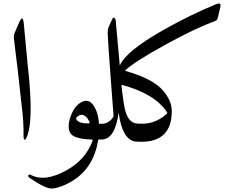

<svg xmlns="http://www.w3.org/2000/svg" viewBox="-20 -801 1380 1102"><path d="M89 -670Q110 -719 116 -672L139 -427Q177 -96 130 -7Q123 5 119 -1Q115 -6 115 -18Q117 -102 103 -207Q103 -211 82 -397L60 -578Q58 -598 64 -612Z M542 11Q511 189 353 260Q333 269 314 274.5Q295 280 278 281Q242 283 150 220Q139 212 143 205Q147 198 157 203Q240 246 366 174Q473 113 512 5Q512 1 509 0Q435 -2 402 -20Q367 -40 376 -98Q377 -105 379 -112.5Q381 -120 384 -129Q405 -191 446 -214Q487 -237 515 -198Q544 -158 548 -90Q552 -90 555.5 -90.5Q559 -91 563 -91Q578 -91 581 -68Q584 -46 578 -23Q572 0 563 0H544Q544 3 542 11ZM494 -101Q474 -143 446 -142Q429 -139 419 -126Q414 -120 421 -112Q437 -91 490 -93Q496 -93 494 -101Z M661 -154Q640 0 562 0Q550 0 539 -17Q496 -90 562 -90Q606 -90 632 -133Q632 -133 627.5 -192.5Q623 -252 614 -371Q606 -478 602 -538.5Q598 -599 598 -613Q598 -634 604 -647L624 -691Q630 -703 637 -698Q642 -694 644 -684L668 -419Q674 -332 681.5 -272Q689 -212 696 -178Q712 -106 754 -94Q776 -88 782 -44Q789 17 754 11Q681 -3 661 -154Z M697 -395Q859 -349 917 -280Q966 -221 966 -164Q966 31 753 11Q739 10 731 -11Q721 -38 728 -60Q739 -97 753 -94Q860 -77 936 -147Q942 -152 939 -156Q870 -263 679 -314Q658 -319 658 -365Q658 -403 668 -426Q703 -506 909 -624Q992 -671 1070.5 -709.5Q1149 -748 1223 -778Q1251 -788 1245 -762L1230 -699Q1227 -685 1214 -680Q1159 -660 1086 -625.5Q1013 -591 923 -541Q742 -441 697 -395Z"/></svg>

Font: Amiri Modified
Style: Regular
Weight: 400
Version: 0.117-H1